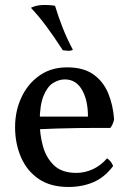

<svg xmlns="http://www.w3.org/2000/svg" viewBox="-20 -735 514 764"><path d="M252 9Q181 9 134 -23Q87 -55 63.5 -109.5Q40 -164 40 -229Q40 -293 65 -347Q90 -401 136.5 -434Q183 -467 247 -467Q312 -467 351.5 -439Q391 -411 410.5 -364Q430 -317 434 -260Q430 -240 419 -226Q402 -226 368 -226Q334 -226 291 -225.5Q248 -225 203 -223.5Q158 -222 118 -220V-271H330Q330 -337 306 -378Q282 -419 238 -419Q214 -419 191 -404.5Q168 -390 153 -353Q138 -316 138 -250Q138 -201 150.5 -154.5Q163 -108 194.5 -77.5Q226 -47 284 -47Q317 -47 349 -61.5Q381 -76 406 -105Q414 -100 421 -91Q428 -82 430 -74Q396 -29 351.5 -10Q307 9 252 9ZM230 -535Q195 -589 165 -629.5Q135 -670 103 -704Q123 -714 148.5 -715Q174 -716 199 -712Q212 -669 229 -625.5Q246 -582 270 -537Q261 -532 250.5 -533Q240 -534 230 -535Z"/></svg>

Font: Vollkorn
Style: Regular
Weight: 400
Designer: Friedrich Althausen
Foundry: Friedrich Althausen
Version: Version 4.104